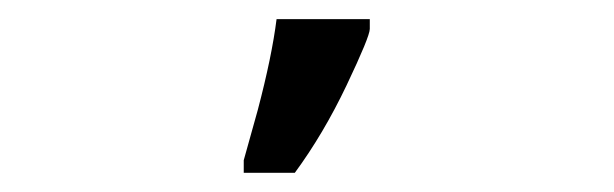

<svg xmlns="http://www.w3.org/2000/svg" viewBox="-20 -786 640 200"><path d="M233.9 -619.1 248.5 -671.4Q263.2 -727.1 268.1 -766.1H365.2V-755.9Q365.2 -748 341.1 -697.3Q316.9 -646.5 287.1 -606H233.9Z"/></svg>

Font: WenQuanYi Micro Hei Mono
Style: Regular
Weight: 400
Foundry: Ascender Corporation
Version: Version 0.2.0-beta